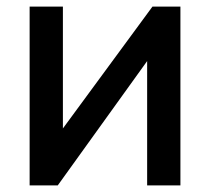

<svg xmlns="http://www.w3.org/2000/svg" viewBox="-20 -560 635 580"><path d="M440.5 -540H525V0H424.5V-375.5L154.5 0H69.5V-540H170V-172Z"/></svg>

Font: Hauora SemiBold
Style: Regular
Weight: 600
Designer: Wayne Shih
Foundry: WCYS
Version: Version 1.001